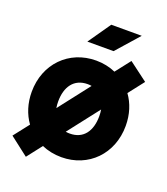

<svg xmlns="http://www.w3.org/2000/svg" viewBox="-144 -824 868 998"><g transform="rotate(20 289.5 -324.5)"><path d="M356.9 -597.7 467.3 -722.7H298.8L211.9 -597.7ZM29.3 -253.9C29.3 -190.9 47.4 -134.8 79.6 -90.3L13.2 -5.4L116.2 74.2L180.7 -8.8C213.4 5.4 250 13.2 289.6 13.2C439.5 13.2 549.3 -99.1 549.3 -253.9C549.3 -317.4 531.2 -373.5 499 -417.5L565.9 -503.4L461.9 -581.5L397.5 -499C365.2 -513.2 328.6 -521 289.6 -521C139.6 -521 29.3 -408.7 29.3 -253.9ZM175.8 -253.9C175.8 -334.5 213.9 -390.6 289.6 -390.6C297.4 -390.6 304.7 -390.1 311.5 -388.7L178.7 -217.8C176.8 -229.5 175.8 -241.2 175.8 -253.9ZM402.8 -253.9C402.8 -173.3 365.2 -117.2 289.6 -117.2C281.2 -117.2 273.9 -117.7 266.6 -119.1L399.9 -290.5C401.9 -278.8 402.8 -266.6 402.8 -253.9Z"/></g></svg>

Font: Giphurs ExtraBold
Style: Regular
Weight: 800
Version: Version 1.000